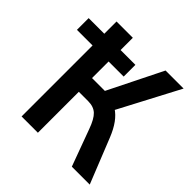

<svg xmlns="http://www.w3.org/2000/svg" viewBox="-184 -856 1008 1008"><g transform="rotate(45 320.0 -352.5)"><path d="M120 0V-527H4V-614H120V-705H241V-614H351V-527H239V-404H351L318 -371L484 -705H618L430 -348L371 -399Q407 -393 435 -375Q463 -357 485.5 -326Q508 -295 526 -250L626 0H493L418 -204Q398 -260 374.5 -282Q351 -304 310 -304H241V0Z"/></g></svg>

Font: Nunito Sans 10pt Condensed
Style: Bold
Weight: 700
Width: 3
Designer: Vernon Adams
Foundry: Vernon Adams
Version: Version 3.101;gftools[0.9.27]